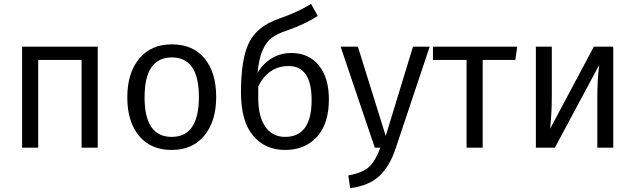

<svg xmlns="http://www.w3.org/2000/svg" viewBox="-20 -769 3309 1000"><path d="M405 0V-457H179V0H95V-526H489V0Z M875 -538Q985 -538 1045.5 -464.5Q1106 -391 1106 -264Q1106 -138 1044.5 -63Q983 12 874 12Q765 12 704 -61.5Q643 -135 643 -262Q643 -388 704.5 -463Q766 -538 875 -538ZM875 -470Q733 -470 733 -262Q733 -56 874 -56Q1016 -56 1016 -264Q1016 -470 875 -470Z M1498 -493Q1588 -493 1640.5 -428.5Q1693 -364 1693 -251Q1693 -125 1631 -56.5Q1569 12 1465 12Q1360 12 1297.5 -63Q1235 -138 1235 -289Q1235 -460 1276.5 -546Q1318 -632 1434 -672Q1541 -710 1600 -749L1635 -686Q1567 -642 1474 -610Q1423 -593 1395 -572Q1367 -551 1347.5 -507Q1328 -463 1322 -390Q1349 -437 1394.5 -465Q1440 -493 1498 -493ZM1465 -56Q1603 -56 1603 -248Q1603 -425 1483 -425Q1378 -425 1325 -319V-259Q1325 -162 1362 -109Q1399 -56 1465 -56Z M2218 -526 2041 3Q2011 95 1957 146.5Q1903 198 1804 211L1794 145Q1870 131 1903 99.5Q1936 68 1961 0H1932L1754 -526H1844L1989 -61L2131 -526Z M2674 -526 2664 -457H2494V0H2410V-457H2235V-526Z M3174 -526V0H3091V-258Q3091 -356 3101 -431L2870 0H2771V-526H2854V-272Q2854 -179 2845 -98L3073 -526Z"/></svg>

Font: FiraGO Book
Style: Regular
Weight: 350
Designer: bBox Type
Foundry: bBox Type GmbH
Version: Version 1.001;PS 001.001;hotconv 1.0.88;makeotf.lib2.5.64775